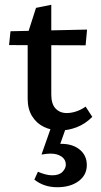

<svg xmlns="http://www.w3.org/2000/svg" viewBox="-20 -540 422 805"><path d="M232 7Q195 7 164 -8Q133 -23 114.5 -53Q96 -83 96 -126V-398L131 -507L195 -520V-144Q195 -104 213 -85Q231 -66 260 -66Q278 -66 298.5 -72.5Q319 -79 339 -93L367 -50Q337 -20 301.5 -6.5Q266 7 232 7ZM339 -350 18 -351 24 -409 345 -416ZM192 0H255L226 82L183 73Q193 69 207 66Q221 63 236 63Q285 63 314.5 87.5Q344 112 344 152Q344 194 309.5 219.5Q275 245 220 245Q192 245 168 237Q144 229 124 213L139 180Q152 186 168 190.5Q184 195 199 195Q228 195 242 180.5Q256 166 256 150Q256 129 238 116.5Q220 104 191 104Q185 104 175 105Q165 106 154 108Z"/></svg>

Font: Ysabeau Office SemiBold
Style: Regular
Weight: 600
Designer: Christian Thalmann (Catharsis Fonts)
Version: Version 2.001;gftools[0.9.30]; featfreeze: tnum,lnum,ss02